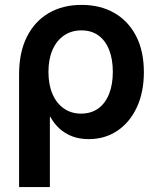

<svg xmlns="http://www.w3.org/2000/svg" viewBox="-20 -552 635 776"><path d="M57.1 204.1V-251Q57.1 -340.3 88.6 -403.1Q120.1 -465.8 176.8 -499Q233.4 -532.2 309.6 -532.2Q385.3 -532.2 441.9 -499.8Q498.5 -467.3 530 -406.5Q561.5 -345.7 561.5 -260.3Q561.5 -179.7 533.2 -118.7Q504.9 -57.6 454.6 -23.7Q404.3 10.3 338.4 10.3Q300.8 10.3 271.2 -1.2Q241.7 -12.7 220 -32.7Q198.2 -52.7 183.6 -79.6H181.6V204.1ZM307.6 -92.8Q348.1 -92.8 377 -113.5Q405.8 -134.3 420.9 -172.4Q436 -210.4 436 -261.7Q436 -312.5 421.1 -350.3Q406.2 -388.2 377.9 -408.7Q349.6 -429.2 309.1 -429.2Q268.6 -429.2 238.5 -408.4Q208.5 -387.7 192.1 -350.1Q175.8 -312.5 175.8 -261.7Q175.8 -210.4 191.9 -172.6Q208 -134.8 237.8 -113.8Q267.6 -92.8 307.6 -92.8Z"/></svg>

Font: Inter 28pt SemiBold
Style: Regular
Weight: 600
Designer: Rasmus Andersson
Foundry: rsms
Version: Version 4.001;git-66647c0bb